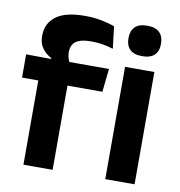

<svg xmlns="http://www.w3.org/2000/svg" viewBox="-78 -754 776 826"><g transform="rotate(10 310.5 -341.0)"><path d="M228.5 -676.5Q267.5 -676.5 300.5 -670Q333.5 -663.5 359 -654L370.5 -558Q349 -564.5 325.8 -568.8Q302.5 -573 274.5 -573Q241 -573 221.8 -565.5Q202.5 -558 194.5 -544Q186.5 -530 186.5 -511V-509.5Q186.5 -496 190.5 -484Q194.5 -472 200 -462.5L116.5 -459.5V-473Q93.5 -484 77.5 -505.5Q61.5 -527 61.5 -559V-561.5Q61.5 -614.5 102.2 -645.5Q143 -676.5 228.5 -676.5ZM206 0H78.5V-433H206ZM358.5 -368H7.5V-469.5L131.5 -468.5L181.5 -469.5H369.5ZM564 0H436V-490.5H564ZM500 -548.5Q463.5 -548.5 446.2 -565.8Q429 -583 429 -613.5V-616Q429 -646.5 446.2 -664Q463.5 -681.5 500 -681.5Q536 -681.5 553.5 -664Q571 -646.5 571 -616V-613.5Q571 -582.5 553.5 -565.5Q536 -548.5 500 -548.5Z"/></g></svg>

Font: Anek Malayalam SemiBold
Style: Regular
Weight: 600
Version: Version 1.003